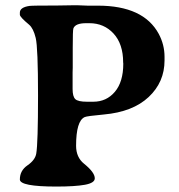

<svg xmlns="http://www.w3.org/2000/svg" viewBox="-20 -704 677 727"><path d="M254.9 -366.7Q254.9 -338.9 264.9 -328.9Q274.9 -318.8 309.6 -318.8H333Q383.3 -318.8 415 -356.4Q446.8 -394 446.8 -462.9L446.3 -467.8Q446.3 -537.1 410.2 -576.7Q374 -616.2 318.4 -616.2H306.2Q265.1 -616.2 257.8 -596.2Q255.4 -589.8 255.4 -522.5V-448.2L254.9 -429.7ZM55.2 -24.4Q55.2 -58.1 84 -77.9Q112.8 -97.7 117.2 -122.1Q124 -160.6 124 -342.3Q124 -523.9 115.2 -560.3Q106.4 -596.7 90.3 -610.4Q55.2 -639.6 55.2 -648.4V-656.2Q55.2 -676.3 91.8 -681.6Q102.1 -683.1 195.8 -683.1L260.3 -684.1H272.9L311.5 -682.6H350.6Q523.4 -682.6 581.1 -575.7Q603 -534.7 603 -488.8V-475.1Q603 -393.1 543 -336.7Q482.9 -280.3 373.5 -270.5Q309.1 -264.6 300.8 -260.7Q268.1 -246.1 268.1 -151.9Q268.1 -108.4 298.3 -84Q338.9 -51.3 338.9 -28.8Q338.9 -11.2 301.5 -4.4Q264.2 2.4 193.4 2.4Q55.2 2.4 55.2 -24.4Z"/></svg>

Font: Averia Serif Libre
Style: Bold
Weight: 700
Version: Version 1.002